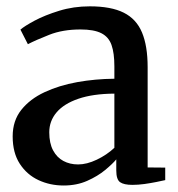

<svg xmlns="http://www.w3.org/2000/svg" viewBox="-20 -575 562 606"><path d="M181 10.5Q138 10.5 101.5 -6.5Q65 -23.5 42.5 -58Q20 -92.5 20 -144.5Q20 -194 47.2 -228.2Q74.5 -262.5 120.5 -284Q166.5 -305.5 223.8 -315.8Q281 -326 341 -326.5V-365.5Q341 -407.5 332 -433Q323 -458.5 299.8 -470.2Q276.5 -482 234 -482Q178 -482 135.5 -465.2Q93 -448.5 68 -435.5L44.5 -481.5Q57 -492.5 89.2 -509.8Q121.5 -527 166.8 -541Q212 -555 263.5 -555Q330.5 -555 370.5 -535Q410.5 -515 428.2 -472.5Q446 -430 446 -363V-46.5L501.5 -46V-6.5Q490.5 -4 473 -0.5Q455.5 3 435.8 5.8Q416 8.5 398 8.5Q371 8.5 359 0Q347 -8.5 347 -37V-72Q335.5 -58 312 -38.5Q288.5 -19 255.2 -4.2Q222 10.5 181 10.5ZM226.5 -56Q254 -56 285.5 -71Q317 -86 341 -108.5V-279.5Q273 -279 227.2 -263.2Q181.5 -247.5 158.5 -220.2Q135.5 -193 135.5 -157.5Q135.5 -123 147.5 -100.5Q159.5 -78 180 -67Q200.5 -56 226.5 -56Z"/></svg>

Font: Merriweather 48pt Medium
Style: Regular
Weight: 500
Version: Version 2.100